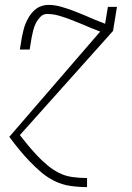

<svg xmlns="http://www.w3.org/2000/svg" viewBox="-20 -558 540 783"><path d="M61 -356 69 -405Q72 -420 75.5 -434.5Q79 -449 85 -463.5Q91 -478 99.5 -491.5Q108 -505 120 -516Q132 -527 147 -532.5Q162 -538 177 -538Q203 -538 227.5 -531Q252 -524 275 -515.5Q298 -507 320.5 -497.5Q343 -488 366 -478L409 -461L407 -450L405 -448L404 -446L402 -444L399 -441L395 -436L393 -434L391 -432L389 -429L351 -444Q330 -453 308 -462Q286 -471 264 -479.5Q242 -488 219 -494.5Q196 -501 171 -501Q156 -501 144.5 -489Q133 -477 126 -463Q119 -449 115.5 -434.5Q112 -420 109 -405L101 -356ZM334 205Q300 205 266 200Q232 195 202 180Q172 165 147.5 144Q123 123 100.5 99.5Q78 76 57.5 51Q37 26 18 0L289 -314L391 -432L393 -434L395 -436L399 -441L402 -444L404 -446L405 -448L407 -451L420 -530H457L441 -432L61 -7Q78 15 96 36.5Q114 58 133 78Q152 98 173.5 116Q195 134 220.5 147Q246 160 275.5 164Q305 168 334 168H335V205Z"/></svg>

Font: Iosevka Slab Extralight
Style: Italic
Weight: 200
Italic angle: -9°
Monospace: yes
Designer: Belleve Invis
Foundry: Belleve Invis
Version: Version 11.1.1; ttfautohint (v1.8.3)